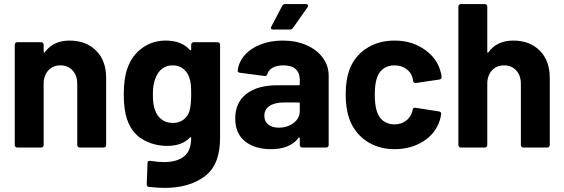

<svg xmlns="http://www.w3.org/2000/svg" viewBox="-20 -720 2752 937"><path d="M498 -340V-12Q498 -7 494.5 -3.5Q491 0 486 0H369Q364 0 360.5 -3.5Q357 -7 357 -12V-311Q357 -351 334.5 -376Q312 -401 275 -401Q238 -401 215.5 -376Q193 -351 193 -311V-12Q193 -7 189.5 -3.5Q186 0 181 0H64Q59 0 55.5 -3.5Q52 -7 52 -12V-502Q52 -507 55.5 -510.5Q59 -514 64 -514H181Q186 -514 189.5 -510.5Q193 -507 193 -502V-467Q193 -464 195 -463Q197 -462 198 -464Q239 -522 320 -522Q400 -522 449 -473Q498 -424 498 -340Z M925 -514H1042Q1047 -514 1050.5 -510.5Q1054 -507 1054 -502V-46Q1054 85 978.5 141Q903 197 784 197Q749 197 706 192Q696 191 696 179L700 76Q700 63 714 65Q750 71 780 71Q844 71 878.5 43Q913 15 913 -47Q913 -50 911 -50.5Q909 -51 907 -49Q869 -8 796 -8Q731 -8 676.5 -39.5Q622 -71 599 -141Q584 -187 584 -260Q584 -338 602 -387Q623 -448 673 -485Q723 -522 789 -522Q866 -522 907 -476Q909 -474 911 -474.5Q913 -475 913 -478V-502Q913 -507 916.5 -510.5Q920 -514 925 -514ZM913 -261Q913 -292 911 -309Q909 -326 904 -341Q895 -368 874 -384.5Q853 -401 822 -401Q792 -401 771 -384.5Q750 -368 740 -341Q726 -311 726 -260Q726 -204 738 -180Q747 -153 769.5 -136.5Q792 -120 823 -120Q855 -120 876 -136.5Q897 -153 905 -179Q913 -209 913 -261Z M1584 -351V-12Q1584 -7 1580.5 -3.5Q1577 0 1572 0H1455Q1450 0 1446.5 -3.5Q1443 -7 1443 -12V-45Q1443 -48 1441 -49Q1439 -50 1437 -47Q1395 8 1302 8Q1224 8 1176 -30Q1128 -68 1128 -142Q1128 -219 1182 -261.5Q1236 -304 1336 -304H1438Q1443 -304 1443 -309V-331Q1443 -364 1423 -382.5Q1403 -401 1363 -401Q1332 -401 1311.5 -390Q1291 -379 1285 -359Q1282 -348 1272 -349L1151 -365Q1139 -367 1140 -374Q1144 -416 1173.5 -450Q1203 -484 1251.5 -503Q1300 -522 1360 -522Q1425 -522 1476 -499.5Q1527 -477 1555.5 -438Q1584 -399 1584 -351ZM1443 -179V-215Q1443 -220 1438 -220H1366Q1321 -220 1295.5 -203Q1270 -186 1270 -155Q1270 -128 1289 -112.5Q1308 -97 1340 -97Q1383 -97 1413 -120Q1443 -143 1443 -179ZM1304 -590 1357 -691Q1361 -700 1372 -700H1473Q1480 -700 1482.5 -695.5Q1485 -691 1481 -685L1410 -584Q1405 -576 1396 -576H1312Q1305 -576 1303 -580Q1301 -584 1304 -590Z M1684 -142Q1667 -192 1667 -260Q1667 -327 1684 -376Q1708 -444 1767 -483Q1826 -522 1906 -522Q1986 -522 2046.5 -482Q2107 -442 2127 -381Q2135 -357 2135 -345V-343Q2135 -334 2125 -332L2010 -315H2008Q1999 -315 1996 -325L1993 -341Q1986 -367 1962 -384Q1938 -401 1905 -401Q1873 -401 1851 -385Q1829 -369 1820 -341Q1809 -311 1809 -259Q1809 -207 1819 -177Q1828 -147 1850.5 -130Q1873 -113 1905 -113Q1936 -113 1959.5 -129.5Q1983 -146 1992 -175Q1993 -177 1993 -181Q1994 -182 1994 -184Q1995 -196 2008 -194L2123 -176Q2133 -174 2133 -165Q2133 -157 2127 -135Q2106 -68 2045.5 -30Q1985 8 1906 8Q1826 8 1767.5 -32Q1709 -72 1684 -142Z M2663 -340V-12Q2663 -7 2659.5 -3.5Q2656 0 2651 0H2534Q2529 0 2525.5 -3.5Q2522 -7 2522 -12V-311Q2522 -351 2499.5 -376Q2477 -401 2440 -401Q2403 -401 2380.5 -376Q2358 -351 2358 -311V-12Q2358 -7 2354.5 -3.5Q2351 0 2346 0H2229Q2224 0 2220.5 -3.5Q2217 -7 2217 -12V-688Q2217 -693 2220.5 -696.5Q2224 -700 2229 -700H2346Q2351 -700 2354.5 -696.5Q2358 -693 2358 -688V-467Q2358 -464 2360 -463Q2362 -462 2363 -464Q2404 -522 2485 -522Q2565 -522 2614 -473Q2663 -424 2663 -340Z"/></svg>

Font: UMi
Style: Bold
Weight: 700
Designer: Peter Middis
Foundry: We Are UMi
Version: Version 1.0